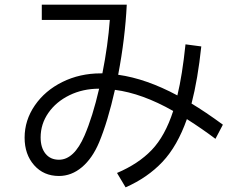

<svg xmlns="http://www.w3.org/2000/svg" viewBox="-20 -776 1040 827"><path d="M908 -178Q851 -221 785 -263Q744 -147 680 -79Q616 -11 521 31L484 -31Q576 -70 633.5 -130Q691 -190 726 -298Q592 -374 475 -389Q444 -252 407 -163Q378 -94 333 -56Q288 -18 234 -18Q168 -18 127 -64.5Q86 -111 86 -183Q86 -258 130 -322Q174 -386 249 -423Q324 -460 414 -460H421Q445 -581 453 -690H160V-756H526Q519 -611 489 -454Q610 -437 744 -365Q765 -451 779 -585L847 -576Q832 -434 805 -330Q865 -294 940 -239ZM407 -394Q337 -394 279.5 -366Q222 -338 188.5 -290Q155 -242 155 -184Q155 -140 176 -114Q197 -88 234 -88Q299 -88 344 -192Q379 -273 407 -394Z"/></svg>

Font: IBM Plex Sans SC
Style: Regular
Weight: 400
Designer: Mike Abbink; Paul van der Laan; Pieter van Rosmalen; Eunyou Noh; Wujin Sim; Chorong Kim; Dohee Lee; Yejin We; Jinhee Kim
Foundry: Sandoll Inc.
Version: Version 1.000